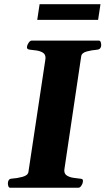

<svg xmlns="http://www.w3.org/2000/svg" viewBox="-20 -884 497 904"><path d="M17.1 -20Q17.1 -29.8 21.2 -36.1Q25.4 -42.5 36.1 -43Q60.1 -44.4 85.7 -51.3Q111.3 -58.1 113.8 -74.2L193.4 -602.5Q194.3 -608.4 194.3 -611.3Q194.3 -628.4 181.9 -636Q169.4 -643.6 152.6 -646.2Q135.7 -648.9 122.1 -649.9Q106.9 -651.4 106.9 -660.2Q106.9 -661.6 107.2 -663.8Q107.4 -666 107.9 -668Q108.9 -673.3 115.2 -683.1Q121.6 -692.9 129.9 -692.9H444.8Q451.7 -692.9 454.1 -686Q456.5 -679.2 456.5 -672.9Q456.5 -651.4 436.5 -649.9Q411.6 -647.9 388.2 -641.6Q364.7 -635.3 362.3 -618.7L283.7 -90.3Q282.7 -83.5 282.7 -81.5Q282.7 -64.9 295.4 -57.1Q308.1 -49.3 325.2 -46.9Q342.3 -44.4 355.5 -43Q363.3 -42.5 366.9 -40.5Q370.6 -38.6 370.6 -32.2Q370.6 -30.8 369.6 -24.9Q369.1 -19.5 363 -9.8Q356.9 0 348.6 0H28.8Q22 0 19.5 -6.8Q17.1 -13.7 17.1 -20ZM155.3 -790.5 166.5 -864.3H453.1L441.9 -790.5Z"/></svg>

Font: Gelasio
Style: Italic
Weight: 400
Italic angle: -8.5°
Designer: Eben Sorkin
Foundry: Eben Sorkin
Version: Version 1.008